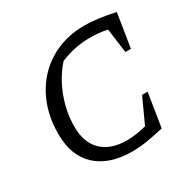

<svg xmlns="http://www.w3.org/2000/svg" viewBox="-150 -806 959 963"><g transform="rotate(-30 329.5 -325.0)"><path d="M354 9Q219 9 145.5 -58.5Q72 -126 72 -252Q72 -372 121 -464Q170 -556 257 -607.5Q344 -659 458 -659Q494 -659 539 -653Q584 -647 632 -636L601 -441H569L550 -582Q501 -592 450 -592Q408 -592 366 -584Q324 -576 278 -557Q222 -494 191 -411Q160 -328 160 -245Q160 -152 211 -102.5Q262 -53 357 -53Q404 -53 468 -69L534 -213H566L535 -18Q469 -3 428.5 3Q388 9 354 9Z"/></g></svg>

Font: Piazzolla SC
Style: Italic
Weight: 400
Italic angle: -11.3°
Designer: Juan Pablo del Peral
Foundry: Huerta Tipografica
Version: Version 1.330